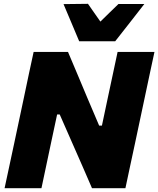

<svg xmlns="http://www.w3.org/2000/svg" viewBox="-20 -985 828 1005"><path d="M4 0Q16.5 -56.5 27.5 -109.5Q38.5 -162 53.5 -231L105 -473.5Q120 -544 131.5 -599.5Q143 -654.5 156 -713H336Q363.5 -648.5 388 -590Q412.5 -531 436 -475.5L499 -327.5H513.5L544.5 -474Q559.5 -544 571.2 -599Q583 -654 595.5 -713H788.5Q775.5 -653.5 764 -599Q752.5 -544 737.5 -474L686 -231.5Q671 -162 659.8 -109.5Q648.5 -57 636.5 0H461.5Q437.5 -56 412.5 -113Q387 -170 358 -237L292.5 -386H279L246 -231.5Q231.5 -162 220.2 -109.5Q209 -57 197 0ZM394.5 -769Q374 -818 353.5 -866.5Q332.5 -915 312.5 -963.5L440.5 -965Q456 -942 472.5 -919Q489 -895.5 505.5 -872Q529.5 -895.5 553 -918.5Q576.5 -941.5 600 -964H735.5Q697 -915 659.5 -866.5Q621.5 -818 583 -769Z"/></svg>

Font: Heraclito ExtraBold
Style: Italic
Weight: 800
Italic angle: -12°
Designer: Kostas Bartsokas (font) & Cristiano Sobral (main changes)
Foundry: Kostas Bartsokas (font) & Cristiano Sobral (main changes)
Version: Version 1.00;July 8, 2020;FontCreator 13.0.0.2655 64-bit